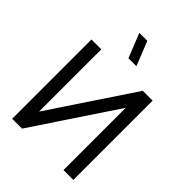

<svg xmlns="http://www.w3.org/2000/svg" viewBox="-269 -1101 1233 1233"><g transform="rotate(45 348.0 -484.0)"><path d="M323 -802.5 257.5 -967.5H330L395.5 -802.5ZM536 0V-565.5L159.5 0H70V-720H159.5V-154.5L536 -720H625.5V0Z"/></g></svg>

Font: Vela Sans Med
Style: Regular
Weight: 500
Designer: Principal design: Mikhail Sharanda - project Manrope.
Design modification: Ravid Balaliev
Foundry: Mikhail Sharanda
Version: Version 1.001